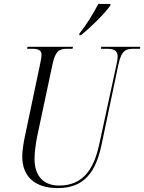

<svg xmlns="http://www.w3.org/2000/svg" viewBox="-20 -954 739 984"><path d="M387 -782 386 -774H395C447 -815 517 -885 545 -925L546 -934H484C457 -882 421 -824 387 -782ZM276 10C414 10 471 -75 500 -210L587 -624C603 -698 626 -704 667 -704H697L699 -714H499L497 -704H523C559 -704 583 -699 583 -664C583 -654 581 -641 577 -623L489 -216C464 -100 414 -3 283 -3C203 -3 157 -52 157 -140C157 -168 162 -215 172 -262L249 -624C264 -694 284 -704 325 -704H352L354 -714H121L119 -704H144C176 -704 193 -697 193 -672C193 -663 190 -646 185 -623L109 -262C100 -221 94 -179 94 -152C94 -49 159 10 276 10Z"/></svg>

Font: Noto Serif Display Condensed Light
Style: Italic
Weight: 300
Width: 3
Italic angle: -12°
Designer: Monotype Design Team
Foundry: Monotype Imaging Inc.
Version: Version 2.009